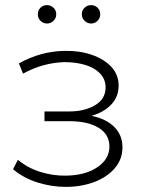

<svg xmlns="http://www.w3.org/2000/svg" viewBox="-20 -726 566 751"><path d="M237 5Q182 5 127.5 -12Q73 -29 31 -64L50 -101Q88 -69 138 -53.5Q188 -38 238 -39Q314 -40 361 -72Q408 -104 408 -153Q408 -200 366 -226Q324 -252 251 -252H154V-290H249Q311 -290 352 -314.5Q393 -339 393 -384Q393 -416 371.5 -438.5Q350 -461 313.5 -472Q277 -483 232 -483Q192 -482 151 -471Q110 -460 70 -438L54 -478Q140 -526 234 -527Q292 -528 339.5 -511.5Q387 -495 415.5 -464.5Q444 -434 444 -391Q444 -347 414.5 -316.5Q385 -286 338 -273Q396 -261 427.5 -229Q459 -197 459 -150Q459 -103 429 -68Q399 -33 348.5 -14Q298 5 237 5ZM336 -634Q322 -634 311 -644.5Q300 -655 300 -670Q300 -686 311 -696Q322 -706 336 -706Q351 -706 361.5 -696Q372 -686 372 -670Q372 -655 361.5 -644.5Q351 -634 336 -634ZM164 -634Q149 -634 138.5 -644.5Q128 -655 128 -670Q128 -686 138.5 -696Q149 -706 164 -706Q178 -706 189 -696Q200 -686 200 -670Q200 -655 189 -644.5Q178 -634 164 -634Z"/></svg>

Font: Montserrat Light
Style: Regular
Weight: 300
Designer: Julieta Ulanovsky
Foundry: Julieta Ulanovsky
Version: Version 9.000; ttfautohint (v1.8.4.7-5d5b)